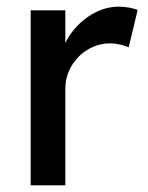

<svg xmlns="http://www.w3.org/2000/svg" viewBox="-20 -556 443 576"><path d="M72 0V-525H176V-360L166 -400Q177 -438 203.5 -469Q230 -500 264.5 -518Q299 -536 336 -536Q353 -536 368.5 -533Q384 -530 393 -526L366 -414Q354 -419 339.5 -422.5Q325 -426 311 -426Q284 -426 259.5 -415.5Q235 -405 216.5 -386.5Q198 -368 187 -343.5Q176 -319 176 -290V0Z"/></svg>

Font: Mach
Style: Regular
Weight: 400
Version: Version 1.002